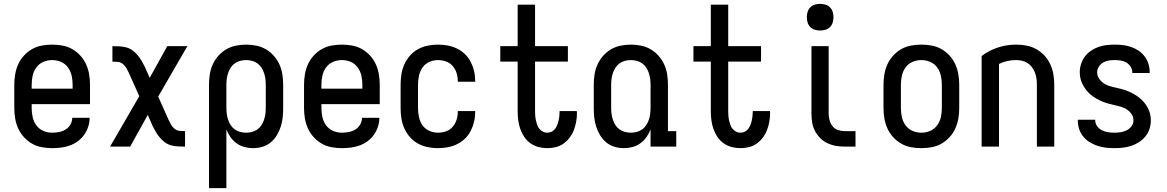

<svg xmlns="http://www.w3.org/2000/svg" viewBox="-20 -759 6040 994"><path d="M250 8Q223 8 196 3Q169 -2 145.5 -15.5Q122 -29 103.5 -49.5Q85 -70 74 -94.5Q63 -119 58.5 -146Q54 -173 54 -200V-320Q54 -347 58.5 -374Q63 -401 74 -425.5Q85 -450 103.5 -470.5Q122 -491 145.5 -504.5Q169 -518 196 -523Q223 -528 250 -528Q277 -528 304 -523Q331 -518 354.5 -504.5Q378 -491 396.5 -470.5Q415 -450 426 -425.5Q437 -401 441.5 -374Q446 -347 446 -320V-220H144V-200Q144 -176 149 -153Q154 -130 168 -110.5Q182 -91 204 -81.5Q226 -72 250 -72Q268 -72 286 -75.5Q304 -79 319.5 -88.5Q335 -98 344.5 -114Q354 -130 354 -149H444Q444 -125 436.5 -102.5Q429 -80 415.5 -61Q402 -42 383 -28Q364 -14 342 -6Q320 2 296.5 5Q273 8 250 8ZM356 -300V-320Q356 -344 351 -367Q346 -390 332 -409.5Q318 -429 296 -438.5Q274 -448 250 -448Q226 -448 204 -438.5Q182 -429 168 -409.5Q154 -390 149 -367Q144 -344 144 -320V-300Z M937 0Q919 0 901 -1Q883 -2 866 -6.5Q849 -11 834.5 -21.5Q820 -32 808.5 -45.5Q797 -59 788 -74Q779 -89 771 -105L745 -164L654 0H550L701 -261L647 -382Q641 -395 634 -407Q627 -419 616 -428Q605 -437 590.5 -438.5Q576 -440 562 -440V-520H563Q581 -520 599 -519Q617 -518 634 -513.5Q651 -509 665.5 -498.5Q680 -488 691.5 -474.5Q703 -461 712 -446Q721 -431 729 -415L755 -356L846 -520H950L799 -259L853 -138Q859 -125 866 -113Q873 -101 884 -92Q895 -83 909.5 -81.5Q924 -80 938 -80V0Z M1062 215V-320Q1062 -347 1066 -373.5Q1070 -400 1081 -424.5Q1092 -449 1110 -469.5Q1128 -490 1151 -503.5Q1174 -517 1200.5 -522.5Q1227 -528 1254 -528Q1281 -528 1307.5 -522.5Q1334 -517 1357 -503.5Q1380 -490 1398 -469.5Q1416 -449 1427 -424.5Q1438 -400 1442 -373.5Q1446 -347 1446 -320V-200Q1446 -175 1443.5 -151Q1441 -127 1433.5 -103.5Q1426 -80 1413 -58.5Q1400 -37 1381 -21.5Q1362 -6 1338.5 1Q1315 8 1290 8Q1267 8 1245 2Q1223 -4 1205 -17Q1187 -30 1173.5 -49Q1160 -68 1152 -89V215ZM1254 -72Q1269 -72 1284.5 -76Q1300 -80 1312.5 -89Q1325 -98 1333.5 -111Q1342 -124 1347 -139Q1352 -154 1354 -169.5Q1356 -185 1356 -200V-320Q1356 -335 1354 -350.5Q1352 -366 1347 -381Q1342 -396 1333.5 -409Q1325 -422 1312.5 -431Q1300 -440 1284.5 -444Q1269 -448 1254 -448Q1239 -448 1223.5 -444Q1208 -440 1195.5 -431Q1183 -422 1174.5 -409Q1166 -396 1161 -381Q1156 -366 1154 -350.5Q1152 -335 1152 -320V-200Q1152 -185 1154 -169.5Q1156 -154 1161 -139Q1166 -124 1174.5 -111Q1183 -98 1195.5 -89Q1208 -80 1223.5 -76Q1239 -72 1254 -72Z M1750 8Q1723 8 1696 3Q1669 -2 1645.5 -15.5Q1622 -29 1603.5 -49.5Q1585 -70 1574 -94.5Q1563 -119 1558.5 -146Q1554 -173 1554 -200V-320Q1554 -347 1558.5 -374Q1563 -401 1574 -425.5Q1585 -450 1603.5 -470.5Q1622 -491 1645.5 -504.5Q1669 -518 1696 -523Q1723 -528 1750 -528Q1777 -528 1804 -523Q1831 -518 1854.5 -504.5Q1878 -491 1896.5 -470.5Q1915 -450 1926 -425.5Q1937 -401 1941.5 -374Q1946 -347 1946 -320V-220H1644V-200Q1644 -176 1649 -153Q1654 -130 1668 -110.5Q1682 -91 1704 -81.5Q1726 -72 1750 -72Q1768 -72 1786 -75.5Q1804 -79 1819.5 -88.5Q1835 -98 1844.5 -114Q1854 -130 1854 -149H1944Q1944 -125 1936.5 -102.5Q1929 -80 1915.5 -61Q1902 -42 1883 -28Q1864 -14 1842 -6Q1820 2 1796.5 5Q1773 8 1750 8ZM1856 -300V-320Q1856 -344 1851 -367Q1846 -390 1832 -409.5Q1818 -429 1796 -438.5Q1774 -448 1750 -448Q1726 -448 1704 -438.5Q1682 -429 1668 -409.5Q1654 -390 1649 -367Q1644 -344 1644 -320V-300Z M2247 8Q2220 8 2193.5 2.5Q2167 -3 2143.5 -16Q2120 -29 2102 -49.5Q2084 -70 2073 -95Q2062 -120 2058 -146.5Q2054 -173 2054 -200V-320Q2054 -347 2058 -373.5Q2062 -400 2073 -425Q2084 -450 2102 -470.5Q2120 -491 2143.5 -504Q2167 -517 2193.5 -522.5Q2220 -528 2247 -528Q2272 -528 2297 -523.5Q2322 -519 2345 -508Q2368 -497 2386.5 -479.5Q2405 -462 2416.5 -439.5Q2428 -417 2434 -392.5Q2440 -368 2440 -342V-336H2350V-340Q2350 -361 2343.5 -381.5Q2337 -402 2323 -418Q2309 -434 2288.5 -441Q2268 -448 2247 -448Q2224 -448 2202 -438Q2180 -428 2167 -409Q2154 -390 2149 -366.5Q2144 -343 2144 -320V-200Q2144 -177 2149 -153.5Q2154 -130 2167 -111Q2180 -92 2202 -82Q2224 -72 2247 -72Q2268 -72 2288.5 -79Q2309 -86 2323 -102Q2337 -118 2343.5 -138.5Q2350 -159 2350 -180V-184H2440V-178Q2440 -152 2434 -127.5Q2428 -103 2416.5 -80.5Q2405 -58 2386.5 -40.5Q2368 -23 2345 -12Q2322 -1 2297 3.5Q2272 8 2247 8Z M2813 8Q2790 8 2767.5 2Q2745 -4 2726 -17.5Q2707 -31 2694 -50.5Q2681 -70 2673.5 -91.5Q2666 -113 2663 -136Q2660 -159 2660 -183V-440H2570V-520H2660V-735H2750V-520H2920V-440H2750V-183Q2750 -171 2751 -159Q2752 -147 2754.5 -135.5Q2757 -124 2761 -112.5Q2765 -101 2772.5 -92Q2780 -83 2790.5 -77.5Q2801 -72 2813 -72Q2825 -72 2835.5 -77Q2846 -82 2853 -91Q2860 -100 2864.5 -111Q2869 -122 2871.5 -133Q2874 -144 2875.5 -155.5Q2877 -167 2877 -178V-184H2966Q2966 -181 2966.5 -179Q2967 -177 2967 -174Q2967 -152 2963 -129.5Q2959 -107 2951 -86Q2943 -65 2929.5 -47Q2916 -29 2898 -16Q2880 -3 2858 2.5Q2836 8 2813 8Z M3210 8Q3185 8 3161.5 1Q3138 -6 3119 -21.5Q3100 -37 3087 -58.5Q3074 -80 3066.5 -103.5Q3059 -127 3056.5 -151Q3054 -175 3054 -200V-320Q3054 -347 3058 -373.5Q3062 -400 3073 -424.5Q3084 -449 3102 -469.5Q3120 -490 3143 -503.5Q3166 -517 3192.5 -522.5Q3219 -528 3246 -528Q3273 -528 3299.5 -522.5Q3326 -517 3349 -503.5Q3372 -490 3390 -469.5Q3408 -449 3419 -424.5Q3430 -400 3434 -373.5Q3438 -347 3438 -320V-80H3481V0H3348V-89Q3340 -68 3326.5 -49Q3313 -30 3295 -17Q3277 -4 3255 2Q3233 8 3210 8ZM3246 -72Q3261 -72 3276.5 -76Q3292 -80 3304.5 -89Q3317 -98 3325.5 -111Q3334 -124 3339 -139Q3344 -154 3346 -169.5Q3348 -185 3348 -200V-320Q3348 -335 3346 -350.5Q3344 -366 3339 -381Q3334 -396 3325.5 -409Q3317 -422 3304.5 -431Q3292 -440 3276.5 -444Q3261 -448 3246 -448Q3231 -448 3215.5 -444Q3200 -440 3187.5 -431Q3175 -422 3166.5 -409Q3158 -396 3153 -381Q3148 -366 3146 -350.5Q3144 -335 3144 -320V-200Q3144 -185 3146 -169.5Q3148 -154 3153 -139Q3158 -124 3166.5 -111Q3175 -98 3187.5 -89Q3200 -80 3215.5 -76Q3231 -72 3246 -72Z M3813 8Q3790 8 3767.5 2Q3745 -4 3726 -17.5Q3707 -31 3694 -50.5Q3681 -70 3673.5 -91.5Q3666 -113 3663 -136Q3660 -159 3660 -183V-440H3570V-520H3660V-735H3750V-520H3920V-440H3750V-183Q3750 -171 3751 -159Q3752 -147 3754.5 -135.5Q3757 -124 3761 -112.5Q3765 -101 3772.5 -92Q3780 -83 3790.5 -77.5Q3801 -72 3813 -72Q3825 -72 3835.5 -77Q3846 -82 3853 -91Q3860 -100 3864.5 -111Q3869 -122 3871.5 -133Q3874 -144 3875.5 -155.5Q3877 -167 3877 -178V-184H3966Q3966 -181 3966.5 -179Q3967 -177 3967 -174Q3967 -152 3963 -129.5Q3959 -107 3951 -86Q3943 -65 3929.5 -47Q3916 -29 3898 -16Q3880 -3 3858 2.5Q3836 8 3813 8Z M4409 0H4353Q4329 0 4306.5 -4Q4284 -8 4263 -18Q4242 -28 4225.5 -45Q4209 -62 4198.5 -82.5Q4188 -103 4184.5 -126Q4181 -149 4181 -172V-520H4270V-172Q4270 -154 4274.5 -137Q4279 -120 4290 -106Q4301 -92 4318 -86Q4335 -80 4353 -80H4409ZM4226 -601Q4212 -601 4198.5 -605Q4185 -609 4175 -619Q4165 -629 4161 -642.5Q4157 -656 4157 -670Q4157 -684 4161 -697.5Q4165 -711 4175 -721Q4185 -731 4198.5 -735Q4212 -739 4226 -739Q4240 -739 4253.5 -735Q4267 -731 4277 -721Q4287 -711 4291 -697.5Q4295 -684 4295 -670Q4295 -656 4291 -642.5Q4287 -629 4277 -619Q4267 -609 4253.5 -605Q4240 -601 4226 -601Z M4750 8Q4723 8 4696 3Q4669 -2 4645.5 -15.5Q4622 -29 4603.5 -49.5Q4585 -70 4574 -94.5Q4563 -119 4558.5 -146Q4554 -173 4554 -200V-320Q4554 -347 4558.5 -374Q4563 -401 4574 -425.5Q4585 -450 4603.5 -470.5Q4622 -491 4645.5 -504.5Q4669 -518 4696 -523Q4723 -528 4750 -528Q4777 -528 4804 -523Q4831 -518 4854.5 -504.5Q4878 -491 4896.5 -470.5Q4915 -450 4926 -425.5Q4937 -401 4941.5 -374Q4946 -347 4946 -320V-200Q4946 -173 4941.5 -146Q4937 -119 4926 -94.5Q4915 -70 4896.5 -49.5Q4878 -29 4854.5 -15.5Q4831 -2 4804 3Q4777 8 4750 8ZM4750 -72Q4774 -72 4796 -81.5Q4818 -91 4832 -110.5Q4846 -130 4851 -153Q4856 -176 4856 -200V-320Q4856 -344 4851 -367Q4846 -390 4832 -409.5Q4818 -429 4796 -438.5Q4774 -448 4750 -448Q4726 -448 4704 -438.5Q4682 -429 4668 -409.5Q4654 -390 4649 -367Q4644 -344 4644 -320V-200Q4644 -176 4649 -153Q4654 -130 4668 -110.5Q4682 -91 4704 -81.5Q4726 -72 4750 -72Z M5062 0V-469Q5100 -498 5146 -513Q5192 -528 5240 -528Q5267 -528 5294 -523Q5321 -518 5345 -504.5Q5369 -491 5387.5 -471Q5406 -451 5417.5 -426Q5429 -401 5433.5 -374Q5438 -347 5438 -320V0H5348V-320Q5348 -336 5346 -351.5Q5344 -367 5338.5 -382Q5333 -397 5323.5 -410Q5314 -423 5300.5 -432Q5287 -441 5271.5 -444.5Q5256 -448 5240 -448Q5217 -448 5194.5 -443Q5172 -438 5152 -428V0Z M5749 8Q5727 8 5705 5.5Q5683 3 5662 -4Q5641 -11 5622 -22.5Q5603 -34 5589 -51Q5575 -68 5567.5 -89Q5560 -110 5560 -132V-139H5650V-136Q5650 -120 5660 -106Q5670 -92 5685 -84.5Q5700 -77 5716.5 -74.5Q5733 -72 5749 -72Q5765 -72 5781.5 -74.5Q5798 -77 5813 -84.5Q5828 -92 5838 -105.5Q5848 -119 5848 -136Q5848 -153 5838.5 -167.5Q5829 -182 5815 -191.5Q5801 -201 5784.5 -206Q5768 -211 5751.5 -214.5Q5735 -218 5718.5 -222.5Q5702 -227 5686.5 -233.5Q5671 -240 5656.5 -248.5Q5642 -257 5628.5 -267.5Q5615 -278 5604.5 -291.5Q5594 -305 5586 -320Q5578 -335 5574 -351.5Q5570 -368 5570 -385Q5570 -406 5576.5 -427Q5583 -448 5596 -465.5Q5609 -483 5627 -495.5Q5645 -508 5665.5 -515.5Q5686 -523 5707.5 -525.5Q5729 -528 5751 -528Q5772 -528 5793.5 -525.5Q5815 -523 5835.5 -516Q5856 -509 5874 -497Q5892 -485 5905 -468Q5918 -451 5925 -430Q5932 -409 5932 -388V-381H5842V-384Q5842 -400 5833.5 -413.5Q5825 -427 5811.5 -435Q5798 -443 5782.5 -445.5Q5767 -448 5751 -448Q5735 -448 5719.5 -445.5Q5704 -443 5690.5 -435Q5677 -427 5668.5 -413.5Q5660 -400 5660 -384Q5660 -368 5669.5 -353Q5679 -338 5693 -328.5Q5707 -319 5723 -314Q5739 -309 5755.5 -305.5Q5772 -302 5788.5 -297.5Q5805 -293 5820.5 -286.5Q5836 -280 5851 -271.5Q5866 -263 5879 -252.5Q5892 -242 5903 -229Q5914 -216 5922 -201Q5930 -186 5934 -169.5Q5938 -153 5938 -136Q5938 -113 5931 -91.5Q5924 -70 5910 -53Q5896 -36 5877 -23.5Q5858 -11 5837 -4Q5816 3 5793.5 5.5Q5771 8 5749 8Z"/></svg>

Font: Iosevka Bendy Medium
Style: Regular
Weight: 500
Monospace: yes
Designer: Belleve Invis
Foundry: Belleve Invis
Version: Version 30.1.2